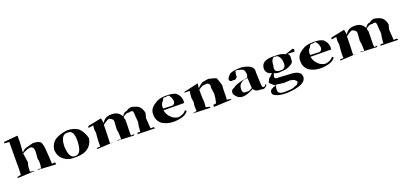

<svg xmlns="http://www.w3.org/2000/svg" viewBox="28 -1803 6382 3025"><g transform="rotate(-20 3219.0 -290.5)"><path d="M684 -67 389 -84 383 -97 438 -87Q449 -137 449 -178Q449 -218 439 -250L448 -359V-372Q448 -456 385 -456H384Q323 -446 254 -406L277 -246Q257 -202 257 -126L258 -99L325 -88L334 -84L45 -71L39 -88L103 -102Q109 -162 109 -221L108 -266L110 -651L28 -657L34 -680L262 -701L265 -698L266 -587L254 -422Q302 -472 338 -477L451 -507H459Q527 -507 577 -475Q603 -424 608 -365Q621 -216 625 -99L678 -103Z M1028 -68Q1025 -68 956 -68.5Q887 -69 814.5 -122.5Q742 -176 732 -288Q745 -394 823 -449Q908 -499 1024 -512H1028Q1148 -512 1223 -449Q1290 -373 1311 -276Q1271 -68 1028 -68ZM1017 -87Q1125 -87 1125 -315Q1125 -476 1032 -476L1021 -475L1009 -476Q908 -476 901 -288Q909 -87 1005 -87Z M2345 -68 2049 -75 2059 -98 2104 -96Q2109 -196 2125 -254L2116 -349V-364Q2116 -411 2105 -441Q2089 -449 2075 -449Q2061 -449 2047 -442Q2036 -445 2025 -445Q1986 -445 1944 -408Q1938 -400 1938 -390Q1938 -376 1949 -359L1948 -245Q1945 -203 1945 -160Q1945 -126 1947 -91L2005 -94L1989 -75L1719 -87L1722 -97L1780 -88L1781 -130Q1781 -210 1768 -258L1775 -359Q1777 -373 1777 -384Q1777 -418 1755.5 -433Q1734 -448 1709 -458Q1659 -441 1603 -395L1600 -251Q1596 -199 1594 -88H1656L1650 -87L1372 -72L1378 -91L1433 -94L1432 -151Q1432 -213 1444 -325Q1436 -352 1436 -385Q1436 -412 1441 -444L1358 -432L1367 -462L1591 -507L1597 -499L1611 -422Q1656 -510 1762 -510H1778Q1886 -510 1935 -415Q1966 -477 2016 -478Q2054 -510 2102 -511Q2191 -495 2229 -461.5Q2267 -428 2284 -351L2263 -266Q2267 -194 2275 -91L2327 -94Z M2674 -64H2662Q2550 -64 2468 -115Q2389 -174 2389 -277V-290Q2389 -383 2490 -442Q2556 -493 2678 -493Q2799 -493 2847 -460Q2906 -410 2913 -326Q2909 -309 2909 -299Q2909 -290 2912 -286L2563 -289Q2581 -203 2636 -158Q2667 -122 2740 -106Q2835 -111 2882 -173L2904 -157Q2877 -112 2819.5 -90.5Q2762 -69 2674 -64ZM2714 -311Q2728 -311 2746 -321Q2767 -340 2767 -375Q2757 -434 2735 -460Q2725 -481 2703 -481Q2690 -481 2672 -473Q2661 -477 2651 -477Q2620 -477 2609 -435Q2567 -400 2567 -341Q2567 -330 2569 -317Z M3329 -67 3331 -101 3380 -109Q3402 -193 3404 -261L3389 -370Q3394 -387 3394 -400Q3394 -415 3387 -424Q3370 -450 3339 -450Q3327 -450 3313 -446L3304 -447Q3267 -447 3204 -399L3206 -265Q3211 -231 3211 -194Q3211 -153 3205 -107L3270 -93L3272 -74L2993 -84L2970 -83L3050 -101Q3046 -136 3046 -167Q3046 -212 3055 -247L3044 -324Q3047 -389 3056 -436H2969L2975 -450L3184 -497L3215 -505L3206 -426Q3245 -468 3291 -495Q3335 -505 3396 -513Q3473 -496 3523 -478Q3544 -435 3568 -349L3563 -258V-232Q3563 -156 3558 -105L3616 -96L3629 -81Z M3814 -64Q3761 -64 3725 -97Q3689 -130 3679 -161L3678 -178Q3678 -227 3726 -239Q3771 -280 3885 -304Q3919 -314 3978 -319L3994 -369Q3987 -446 3961.5 -460Q3936 -474 3884 -483Q3879 -488 3866 -488Q3855 -488 3840 -485L3827 -418Q3829 -410 3829 -403Q3829 -380 3808 -368Q3800 -356 3779 -356Q3769 -356 3755 -359Q3743 -356 3733 -356Q3697 -356 3694 -398Q3701 -429 3754 -477Q3816 -505 3939 -505H3948Q4139 -479 4139 -379Q4139 -367 4137 -354L4146 -141Q4151 -96 4164 -96L4167 -97Q4173 -95 4178 -95Q4197 -95 4209 -126L4227 -115Q4214 -90 4186 -74Q4172 -66 4154 -66Q4136 -66 4114 -74L4096 -73Q4023 -73 3998 -126Q3958 -100 3926 -90Q3861 -64 3814 -64ZM3912 -113Q3944 -113 3991 -143L3982 -311H3969Q3950 -311 3925 -309Q3827 -272 3827 -188V-174Q3827 -115 3872 -115Q3881 -115 3892 -117Q3901 -113 3912 -113ZM3780 -457 3793 -460Z M4495 120H4476Q4367 120 4301 88Q4255 67 4255 35L4256 23Q4256 -29 4363 -52Q4321 -76 4303 -97Q4272 -120 4272 -137Q4291 -165 4295 -186Q4318 -203 4370 -256Q4277 -278 4273 -359Q4273 -496 4469 -496Q4492 -496 4517 -494H4531Q4617 -494 4674 -461L4807 -506L4828 -488L4820 -452L4706 -456Q4734 -429 4734 -391Q4734 -376 4730 -359L4731 -345Q4731 -298 4682 -273Q4618 -229 4520 -229Q4499 -225 4480 -225Q4433 -225 4398 -246Q4380 -199 4380 -187Q4380 -154 4431 -154L4452 -155L4597 -145H4608Q4815 -145 4815 -35Q4815 101 4495 120ZM4456 92Q4472 92 4489 90H4512Q4597 90 4639 64Q4692 55 4702 5Q4696 -9 4672 -26Q4658 -42 4598 -51L4501 -46Q4423 -52 4371 -63Q4352 -30 4352 -4V3Q4350 15 4350 25Q4350 92 4456 92ZM4509 -249Q4511 -249 4536 -249Q4561 -249 4584 -275Q4601 -295 4601 -335Q4601 -346 4597 -382Q4593 -418 4568 -452Q4547 -480 4522 -480L4513 -479Q4502 -485 4493 -485Q4473 -485 4453 -454.5Q4433 -424 4433 -365Q4423 -335 4423 -313Q4423 -288 4435 -272Q4464 -249 4509 -249Z M5139 -64H5127Q5015 -64 4933 -115Q4854 -174 4854 -277V-290Q4854 -383 4955 -442Q5021 -493 5143 -493Q5264 -493 5312 -460Q5371 -410 5378 -326Q5374 -309 5374 -299Q5374 -290 5377 -286L5028 -289Q5046 -203 5101 -158Q5132 -122 5205 -106Q5300 -111 5347 -173L5369 -157Q5342 -112 5284.5 -90.5Q5227 -69 5139 -64ZM5179 -311Q5193 -311 5211 -321Q5232 -340 5232 -375Q5222 -434 5200 -460Q5190 -481 5168 -481Q5155 -481 5137 -473Q5126 -477 5116 -477Q5085 -477 5074 -435Q5032 -400 5032 -341Q5032 -330 5034 -317Z M6421 -68 6125 -75 6135 -98 6180 -96Q6185 -196 6201 -254L6192 -349V-364Q6192 -411 6181 -441Q6165 -449 6151 -449Q6137 -449 6123 -442Q6112 -445 6101 -445Q6062 -445 6020 -408Q6014 -400 6014 -390Q6014 -376 6025 -359L6024 -245Q6021 -203 6021 -160Q6021 -126 6023 -91L6081 -94L6065 -75L5795 -87L5798 -97L5856 -88L5857 -130Q5857 -210 5844 -258L5851 -359Q5853 -373 5853 -384Q5853 -418 5831.5 -433Q5810 -448 5785 -458Q5735 -441 5679 -395L5676 -251Q5672 -199 5670 -88H5732L5726 -87L5448 -72L5454 -91L5509 -94L5508 -151Q5508 -213 5520 -325Q5512 -352 5512 -385Q5512 -412 5517 -444L5434 -432L5443 -462L5667 -507L5673 -499L5687 -422Q5732 -510 5838 -510H5854Q5962 -510 6011 -415Q6042 -477 6092 -478Q6130 -510 6178 -511Q6267 -495 6305 -461.5Q6343 -428 6360 -351L6339 -266Q6343 -194 6351 -91L6403 -94Z"/></g></svg>

Font: Xiangcui Kesong Xiangcui Kesong
Style: Regular
Weight: 400
Version: Version 1.501;March 28, 2024;FontCreator 14.0.0.2814 64-bit